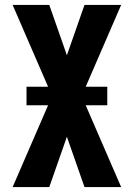

<svg xmlns="http://www.w3.org/2000/svg" viewBox="-20 -755 540 775"><path d="M31 0 174 -330H87V-405H174L31 -735H179L250 -532L321 -735H469L326 -405H413V-330H326L469 0H321L250 -203L179 0Z"/></svg>

Font: Iosevka SS18 Heavy
Style: Regular
Weight: 900
Monospace: yes
Designer: Belleve Invis
Foundry: Belleve Invis
Version: Version 25.1.1; ttfautohint (v1.8.4)